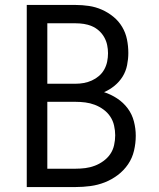

<svg xmlns="http://www.w3.org/2000/svg" viewBox="-20 -755 640 775"><path d="M88 0V-735H285Q312 -735 339 -731Q366 -727 391 -716Q416 -705 437.5 -687.5Q459 -670 473 -646.5Q487 -623 492.5 -596Q498 -569 498 -541Q498 -517 493 -492Q488 -467 475 -446Q462 -425 442.5 -409Q423 -393 400 -383Q428 -374 453 -357.5Q478 -341 495.5 -317.5Q513 -294 520.5 -265Q528 -236 528 -207Q528 -177 521 -147Q514 -117 497 -92Q480 -67 455.5 -48.5Q431 -30 403 -19Q375 -8 345 -4Q315 0 285 0ZM171 -417H285Q302 -417 318.5 -420Q335 -423 350.5 -430Q366 -437 379 -448Q392 -459 400.5 -474Q409 -489 412.5 -506Q416 -523 416 -540Q416 -557 412.5 -573.5Q409 -590 400.5 -605Q392 -620 379 -631.5Q366 -643 350.5 -649.5Q335 -656 318.5 -658.5Q302 -661 285 -661H171ZM285 -74Q305 -74 324.5 -76.5Q344 -79 362.5 -86Q381 -93 397.5 -105Q414 -117 425 -133Q436 -149 440.5 -169Q445 -189 445 -209Q445 -228 440.5 -248Q436 -268 425 -284.5Q414 -301 397.5 -313Q381 -325 362.5 -332Q344 -339 324.5 -341.5Q305 -344 285 -344H171V-74Z"/></svg>

Font: Iosevka Meiseki Sans
Style: Regular
Weight: 400
Monospace: yes
Designer: Belleve Invis
Foundry: Belleve Invis
Version: Version 11.2.6; ttfautohint (v1.8.4)